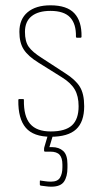

<svg xmlns="http://www.w3.org/2000/svg" viewBox="-20 -507 379 723"><path d="M171 8Q106 8 77 -26Q48 -60 49 -130Q49 -134 52 -134H68Q70 -134 70 -130Q69 -69 93.5 -40.5Q118 -12 171 -12Q226 -12 251 -35Q276 -58 276 -107Q276 -145 261.5 -170Q247 -195 213 -216L125 -271Q86 -295 69.5 -320.5Q53 -346 53 -387Q53 -435 84 -461Q115 -487 170 -487Q232 -487 260 -457Q288 -427 287 -369Q287 -365 283 -365H269Q268 -365 267 -366Q266 -367 266 -369Q267 -417 244 -441.5Q221 -466 170 -466Q124 -466 99 -446Q74 -426 74 -387Q74 -351 88 -331Q102 -311 137 -289L226 -231Q264 -207 280.5 -180.5Q297 -154 297 -107Q297 -48 266.5 -20Q236 8 171 8ZM173 196Q163 196 153 194.5Q143 193 133 192Q131 191 130.5 190Q130 189 130 188V176Q130 171 133 173Q141 174 150.5 175.5Q160 177 172 177Q197 177 206 162Q215 147 215 123V113Q215 88 204.5 76Q194 64 169 64H150Q146 64 146 60Q146 58 146 54Q146 50 147 47L162 -4Q163 -7 166 -7H179Q183 -7 181 -3L166 47H176Q202 47 218 61.5Q234 76 234 111V125Q234 158 221 177Q208 196 173 196Z"/></svg>

Font: Sofia Sans Condensed Thin
Style: Regular
Weight: 250
Version: Version 4.100